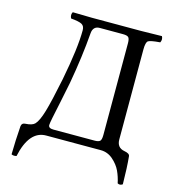

<svg xmlns="http://www.w3.org/2000/svg" viewBox="-116 -743 891 986"><g transform="rotate(15 329.5 -250.5)"><path d="M111.8 -46.9Q129.9 -65.9 146.5 -122.1Q163.1 -178.2 188 -300.8Q222.2 -476.6 222.2 -570.8Q222.2 -592.8 207.5 -601.3Q192.9 -609.9 148.9 -613.8Q140.1 -631.8 148.9 -647Q220.7 -645 251 -645H512.2L623 -647Q631.8 -630.9 623 -613.8Q571.3 -609.9 560.1 -602.1Q548.8 -594.2 548.8 -555.2V-78.1Q548.8 -34.2 588.9 -26.9Q617.7 -22 619.1 -7.8Q625 51.3 626 140.1Q611.8 149.9 599.1 142.1Q592.3 108.9 578.6 79.3Q564.9 49.8 536.4 24.9Q507.8 0 471.2 0H181.2Q91.3 0 61 141.1Q44.9 145 34.2 139.2Q35.2 64.9 41 -12.2Q43 -30.3 62 -30.8Q98.6 -32.7 111.8 -46.9ZM426.8 -605H304.2Q268.1 -605 265.1 -565.9Q255.4 -440.9 229 -293Q220.2 -246.1 207.5 -187.5Q194.8 -128.9 188.5 -96.9Q182.1 -64.9 182.1 -56.2Q182.1 -39.1 209 -39.1H428.2Q448.2 -39.1 456.1 -46.1Q463.9 -53.2 463.9 -79.1V-565.9Q463.9 -589.8 456.8 -597.4Q449.7 -605 426.8 -605Z"/></g></svg>

Font: Linux Libertine O
Style: Regular
Weight: 400
Designer: Philipp H. Poll
Foundry: Philipp H. Poll
Version: Version 5.3.0